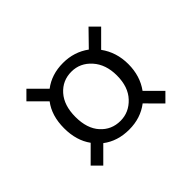

<svg xmlns="http://www.w3.org/2000/svg" viewBox="-94 -735 714 714"><g transform="rotate(-45 263.0 -378.0)"><path d="M372.1 -377Q372.1 -435.1 340.1 -470.9Q308.1 -506.8 262.2 -506.8Q215.3 -506.8 184.6 -472.2Q153.8 -437.5 153.8 -377Q153.8 -315.9 184.6 -282Q215.3 -248 262.2 -248Q307.1 -248 339.6 -282.5Q372.1 -316.9 372.1 -377ZM65.9 -209 126 -269Q94.2 -312.5 94.2 -377Q94.2 -442.9 127 -485.8L65.9 -546.9L99.1 -580.1L160.2 -519Q203.1 -551.8 263.2 -551.8Q321.3 -551.8 366.2 -519L425.8 -580.1L459 -546.9L397.9 -485.8Q432.1 -439 432.1 -377Q432.1 -314.5 398.9 -269L459 -209L425.8 -175.8L366.2 -235.8Q322.3 -202.1 262.2 -202.1Q201.2 -202.1 158.2 -234.9L99.1 -175.8Z"/></g></svg>

Font: PoppinsZ Light
Style: Regular
Weight: 300
Designer: Ninad Kale (Devanagari), Jonny Pinhorn (Latin)
Foundry: Indian Type Foundry
Version: Version 3.002;FEAKit 1.0